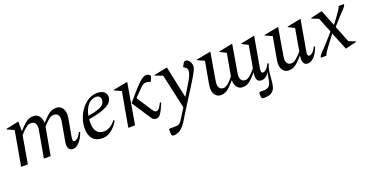

<svg xmlns="http://www.w3.org/2000/svg" viewBox="-29 -1125 3920 2030"><g transform="rotate(-20 1931.0 -110.0)"><path d="M43 0 112 -389 34 -424V-430L176 -460H179V-355H183Q218 -394 243 -417Q268 -440 292 -450Q316 -460 348 -460Q385 -460 409 -432Q433 -404 435 -355H440Q475 -394 500 -417Q525 -440 548.5 -450Q572 -460 605 -460Q650 -460 675 -420Q700 -380 688 -312L653 -119Q648 -89 651 -76Q654 -63 668 -63Q685 -63 705 -81.5Q725 -100 743 -138L756 -132Q727 -57 693.5 -23.5Q660 10 625 10Q590 10 577 -17Q564 -44 572 -89L611 -309Q617 -344 604.5 -371.5Q592 -399 552 -399Q530 -399 508.5 -384.5Q487 -370 467 -349.5Q447 -329 431 -311L375 0H299L354 -309Q360 -344 347.5 -371.5Q335 -399 295 -399Q273 -399 251 -384Q229 -369 208.5 -348.5Q188 -328 172 -309L119 0Z M962 10Q885 10 849 -32.5Q813 -75 813 -148Q813 -207 832.5 -262.5Q852 -318 886.5 -362.5Q921 -407 966.5 -433.5Q1012 -460 1065 -460Q1115 -460 1140.5 -437Q1166 -414 1166 -383Q1166 -349 1142 -320.5Q1118 -292 1058.5 -268.5Q999 -245 891 -227Q889 -207 889 -185Q889 -124 915 -88Q941 -52 997 -52Q1030 -52 1062 -70Q1094 -88 1128 -129H1130L1140 -121Q1106 -62 1058.5 -26Q1011 10 962 10ZM1038 -425Q984 -425 946.5 -380.5Q909 -336 896 -263Q971 -276 1013 -291Q1055 -306 1072 -326.5Q1089 -347 1089 -378Q1089 -398 1076 -411.5Q1063 -425 1038 -425Z M1562 10Q1530 10 1512.5 -16Q1495 -42 1471 -79L1372 -230V-235Q1446 -322 1491 -371Q1536 -420 1564 -440Q1592 -460 1614 -460Q1626 -460 1634.5 -457.5Q1643 -455 1648 -451Q1655 -446 1658.5 -438.5Q1662 -431 1658 -422L1641 -380L1636 -376L1618 -383Q1613 -385 1606.5 -386Q1600 -387 1586 -387Q1568 -387 1554 -378.5Q1540 -370 1524 -354L1438 -265L1539 -109Q1556 -84 1566 -73.5Q1576 -63 1589 -63Q1607 -63 1621.5 -81.5Q1636 -100 1654 -138L1667 -132Q1636 -56 1614 -23Q1592 10 1562 10ZM1249 0 1318 -389 1240 -424V-430L1401 -460H1404L1325 0Z M1677 240Q1649 240 1649 211V163L1656 157H1704Q1729 157 1743.5 155Q1758 153 1768.5 145Q1779 137 1791.5 119.5Q1804 102 1823 70L1870 -6L1784 -392L1699 -424V-430L1847 -460H1850L1926 -105H1930L2002 -223Q2035 -277 2045 -305.5Q2055 -334 2055 -353Q2055 -369 2047 -378.5Q2039 -388 2027 -395L2014 -403V-407L2030 -437Q2038 -451 2043.5 -455.5Q2049 -460 2060 -460Q2077 -460 2090.5 -447.5Q2104 -435 2111.5 -416.5Q2119 -398 2119 -381Q2119 -357 2101.5 -322.5Q2084 -288 2047 -228L1854 79Q1840 102 1831 117Q1822 132 1812.5 147Q1803 162 1785 183Q1760 212 1731 226Q1702 240 1677 240Z M2288 10Q2251 10 2227.5 -19Q2204 -48 2204 -98Q2204 -108 2205.5 -118Q2207 -128 2208 -138L2253 -389L2175 -424V-430L2335 -460H2339L2287 -154Q2283 -129 2283 -118Q2283 -90 2296.5 -70.5Q2310 -51 2341 -51Q2360 -51 2380.5 -65.5Q2401 -80 2420 -100.5Q2439 -121 2454 -139L2499 -389L2431 -424V-430L2581 -460H2585L2533 -154Q2529 -129 2529 -118Q2529 -90 2542.5 -70.5Q2556 -51 2587 -51Q2607 -51 2627.5 -66Q2648 -81 2667.5 -102Q2687 -123 2702 -141L2745 -389L2676 -424V-430L2828 -460H2832L2772 -119Q2767 -89 2770.5 -76Q2774 -63 2789 -63Q2806 -63 2826 -81.5Q2846 -100 2864 -138L2877 -132Q2858 -88 2852.5 -42.5Q2847 3 2844.5 45.5Q2842 88 2831.5 121.5Q2821 155 2792 174.5Q2763 194 2705 194Q2677 194 2677 165V124L2684 118H2722Q2761 118 2780 106Q2799 94 2807 72Q2815 50 2820 19Q2825 -12 2835 -50Q2814 -18 2791.5 -4Q2769 10 2746 10Q2711 10 2698 -17Q2685 -44 2693 -89L2694 -95H2691Q2659 -58 2634.5 -34.5Q2610 -11 2586.5 -0.5Q2563 10 2534 10Q2497 10 2473.5 -18.5Q2450 -47 2450 -95H2445Q2413 -58 2388.5 -34.5Q2364 -11 2340.5 -0.5Q2317 10 2288 10Z M3051 10Q3014 10 2990.5 -19Q2967 -48 2967 -98Q2967 -108 2968.5 -118Q2970 -128 2971 -138L3016 -389L2938 -424V-430L3098 -460H3102L3050 -154Q3046 -129 3046 -118Q3046 -90 3059.5 -70.5Q3073 -51 3104 -51Q3125 -51 3146.5 -66Q3168 -81 3188 -102Q3208 -123 3224 -141L3267 -389L3198 -424V-430L3350 -460H3354L3294 -119Q3289 -89 3292.5 -76Q3296 -63 3311 -63Q3328 -63 3348 -81.5Q3368 -100 3386 -138L3399 -132Q3370 -57 3336.5 -23.5Q3303 10 3268 10Q3233 10 3220.5 -17Q3208 -44 3215 -89L3216 -95H3213Q3179 -57 3154 -34Q3129 -11 3105.5 -0.5Q3082 10 3051 10Z M3416 0Q3416 -12 3425 -25Q3434 -38 3455.5 -60.5Q3477 -83 3513.5 -122Q3550 -161 3606 -226L3539 -393L3462 -424V-430L3590 -460H3592L3664 -278Q3701 -327 3722.5 -356.5Q3744 -386 3755 -402.5Q3766 -419 3771 -429.5Q3776 -440 3781 -450H3839Q3839 -439 3831.5 -427.5Q3824 -416 3805.5 -396.5Q3787 -377 3755 -343Q3723 -309 3674 -252L3748 -66L3823 -36V-30L3700 0H3697L3616 -200Q3572 -142 3546 -107.5Q3520 -73 3507 -54Q3494 -35 3488 -23.5Q3482 -12 3477 0Z"/></g></svg>

Font: Spectral
Style: Italic
Weight: 400
Italic angle: -10°
Designer: Jean-Baptiste Levee
Foundry: Production Type
Version: Version 2.001